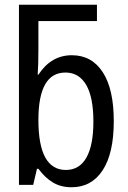

<svg xmlns="http://www.w3.org/2000/svg" viewBox="-20 -780 540 810"><path d="M460 -269Q460 -133 413 -61.5Q366 10 282 10Q237 10 203.5 -10Q170 -30 142 -68H136L120 0H60V-760H142H389V-691H142V-576Q142 -502 139 -465H142Q196 -547 283 -547Q367 -547 413.5 -475.5Q460 -404 460 -269ZM374 -267Q374 -370 343.5 -422Q313 -474 256 -474Q142 -474 142 -274Q142 -63 258 -63Q315 -63 344.5 -115Q374 -167 374 -267Z"/></svg>

Font: Noto Sans Mono UI Cond
Style: Regular
Weight: 400
Width: 3
Monospace: yes
Designer: Monotype Design team
Foundry: Monotype Imaging Inc.
Version: Version 1.000